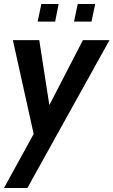

<svg xmlns="http://www.w3.org/2000/svg" viewBox="-29 -699 568 961"><path d="M-9 242 139.5 -28.5 35.5 -498H167.5L218 -173L386 -498H519L108 242ZM159.5 -591 178 -679H264.5L247 -591ZM341.5 -591 360 -679H447.5L429 -591Z"/></svg>

Font: Cabin Condensed
Style: Bold Italic
Weight: 700
Width: 3
Italic angle: -10°
Designer: Pablo Impallari
Foundry: Pablo Impallari. http://www.impallari.com Igino Marini. http://www.ikern.com
Version: Version 3.001; ttfautohint (v1.8.3)